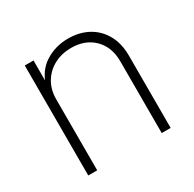

<svg xmlns="http://www.w3.org/2000/svg" viewBox="-126 -683 828 818"><g transform="rotate(-30 288.5 -274.0)"><path d="M129.9 -348.6V0H85.9V-541H128.9V-418.9H120.1Q140.1 -485.4 190.2 -516.8Q240.2 -548.3 302.2 -548.3Q357.9 -548.3 400.4 -525.1Q442.9 -502 467 -458.7Q491.2 -415.5 491.2 -355V0H447.3V-352.5Q447.3 -423.3 405 -465.3Q362.8 -507.3 293.9 -507.3Q247.1 -507.3 210 -487.5Q172.9 -467.8 151.4 -432.1Q129.9 -396.5 129.9 -348.6Z"/></g></svg>

Font: Inter 17pt ExtraLight
Style: Regular
Weight: 250
Version: Version 4.001;git-66647c0bb